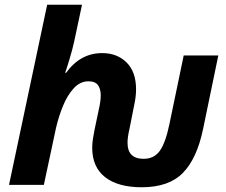

<svg xmlns="http://www.w3.org/2000/svg" viewBox="-20 -780 955 810"><path d="M578 10Q478 10 423.5 -32.5Q369 -75 369 -157Q369 -174 372 -194Q375 -214 379 -233L397 -319Q401 -336 403 -351Q405 -366 405 -378Q405 -404 393.5 -420.5Q382 -437 353 -437Q318 -437 291 -407.5Q264 -378 245.5 -332.5Q227 -287 216 -239L165 0H18L179 -760H326L293 -605Q286 -573 274.5 -534.5Q263 -496 255 -473H259Q319 -556 411 -556Q474 -556 514 -516.5Q554 -477 554 -403Q554 -376 548 -346L526 -235Q522 -218 520 -204Q518 -190 518 -178Q518 -110 586 -110Q630 -110 654 -143.5Q678 -177 694 -253L755 -546H901L837 -237Q811 -111 751.5 -50.5Q692 10 578 10Z"/></svg>

Font: Noto IKEA Latin
Style: Bold Italic
Weight: 700
Italic angle: -12°
Designer: Monotype Design Team
Foundry: Monotype Imaging Inc.
Version: Version 1.0